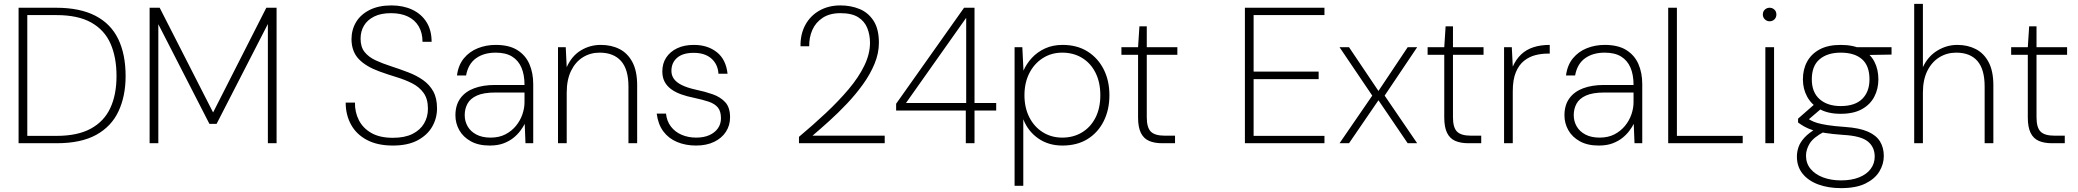

<svg xmlns="http://www.w3.org/2000/svg" viewBox="-20 -740 10736 992"><path d="M76 0V-700H269Q393 -700 473 -658.5Q553 -617 591 -538Q629 -459 629 -347Q629 -244 592.5 -165.5Q556 -87 477.5 -43.5Q399 0 273 0ZM121 -38H272Q381 -38 449.5 -75.5Q518 -113 550 -182Q582 -251 582 -347Q582 -444 551 -514.5Q520 -585 451.5 -623.5Q383 -662 272 -662H121Z M753 0V-700H805L1081 -159L1356 -700H1409V0H1364V-616L1099 -100H1062L798 -615V0Z M2010 12Q1930 12 1875.5 -17Q1821 -46 1793.5 -96.5Q1766 -147 1766 -210H1814Q1813 -161 1834 -119.5Q1855 -78 1898.5 -53Q1942 -28 2010 -28Q2071 -28 2111 -48Q2151 -68 2171 -102Q2191 -136 2191 -178Q2191 -229 2168.5 -260Q2146 -291 2109.5 -309.5Q2073 -328 2028.5 -341.5Q1984 -355 1940 -371Q1871 -396 1834 -434.5Q1797 -473 1796 -536Q1796 -586 1819.5 -625.5Q1843 -665 1889.5 -688.5Q1936 -712 2002 -712Q2063 -712 2110 -690Q2157 -668 2183.5 -626Q2210 -584 2210 -524H2163Q2163 -570 2143.5 -603.5Q2124 -637 2087.5 -654.5Q2051 -672 2000 -672Q1948 -672 1913 -654.5Q1878 -637 1860.5 -607.5Q1843 -578 1843 -540Q1843 -497 1864 -471Q1885 -445 1920.5 -428.5Q1956 -412 1999.5 -398Q2043 -384 2090 -366Q2132 -350 2165.5 -326.5Q2199 -303 2218.5 -268Q2238 -233 2238 -180Q2238 -129 2213 -85.5Q2188 -42 2137.5 -15Q2087 12 2010 12Z M2510 12Q2452 12 2412.5 -10Q2373 -32 2353 -67.5Q2333 -103 2333 -144Q2333 -197 2358.5 -232Q2384 -267 2430 -284Q2476 -301 2537 -301H2690Q2690 -354 2674 -391Q2658 -428 2625.5 -448Q2593 -468 2541 -468Q2480 -468 2439.5 -439Q2399 -410 2388 -350H2341Q2348 -404 2377 -439Q2406 -474 2449 -491Q2492 -508 2541 -508Q2610 -508 2652.5 -481.5Q2695 -455 2715 -409.5Q2735 -364 2735 -305V0H2695L2691 -100Q2683 -84 2668.5 -64.5Q2654 -45 2633 -28Q2612 -11 2582 0.5Q2552 12 2510 12ZM2515 -29Q2559 -29 2591.5 -46Q2624 -63 2646 -90Q2668 -117 2679 -149Q2690 -181 2690 -212V-262H2539Q2479 -262 2444.5 -246.5Q2410 -231 2395.5 -204.5Q2381 -178 2381 -145Q2381 -113 2396.5 -86.5Q2412 -60 2442 -44.5Q2472 -29 2515 -29Z M2863 0V-496H2903L2908 -393Q2934 -451 2981 -479.5Q3028 -508 3084 -508Q3139 -508 3181 -486.5Q3223 -465 3247.5 -419Q3272 -373 3272 -299V0H3227V-293Q3227 -382 3188.5 -425Q3150 -468 3078 -468Q3030 -468 2991.5 -444Q2953 -420 2930.5 -374Q2908 -328 2908 -261V0Z M3576 12Q3522 12 3478 -6.5Q3434 -25 3407 -61.5Q3380 -98 3373 -153H3421Q3425 -114 3446.5 -86Q3468 -58 3502 -43.5Q3536 -29 3577 -29Q3617 -29 3645.5 -42Q3674 -55 3689.5 -77.5Q3705 -100 3705 -129Q3705 -165 3689 -184.5Q3673 -204 3642 -214.5Q3611 -225 3564 -235Q3529 -242 3499.5 -252.5Q3470 -263 3448 -279Q3426 -295 3414 -317.5Q3402 -340 3402 -371Q3402 -412 3422 -442.5Q3442 -473 3478.5 -490.5Q3515 -508 3565 -508Q3636 -508 3683.5 -470.5Q3731 -433 3739 -359H3692Q3689 -408 3655.5 -437.5Q3622 -467 3564 -467Q3508 -467 3478.5 -441.5Q3449 -416 3449 -374Q3449 -351 3461.5 -333Q3474 -315 3501.5 -301Q3529 -287 3574 -277Q3622 -267 3662 -253Q3702 -239 3727 -212Q3752 -185 3752 -134Q3752 -92 3730.5 -59Q3709 -26 3669.5 -7Q3630 12 3576 12Z M4108 0V-33Q4182 -95 4247.5 -156.5Q4313 -218 4364.5 -279Q4416 -340 4445.5 -400.5Q4475 -461 4475 -519Q4475 -560 4461 -595Q4447 -630 4414 -651Q4381 -672 4322 -672Q4267 -672 4230.5 -648Q4194 -624 4177 -585Q4160 -546 4161 -501H4116Q4115 -564 4141 -611.5Q4167 -659 4214 -685.5Q4261 -712 4322 -712Q4376 -712 4421 -693.5Q4466 -675 4493.5 -632.5Q4521 -590 4521 -519Q4521 -465 4498.5 -410.5Q4476 -356 4438.5 -304Q4401 -252 4355.5 -204Q4310 -156 4264 -114.5Q4218 -73 4178 -39H4551V0Z M4970 0V-169H4610V-204L4961 -700H5015V-208H5127V-169H5015V0ZM4661 -208H4972V-648Z M5222 220V-496H5262L5268 -375Q5283 -410 5311 -440.5Q5339 -471 5379 -489.5Q5419 -508 5470 -508Q5545 -508 5599 -474Q5653 -440 5682.5 -381.5Q5712 -323 5712 -248Q5712 -173 5682.5 -114Q5653 -55 5599 -21.5Q5545 12 5469 12Q5397 12 5344 -25Q5291 -62 5267 -124V220ZM5468 -29Q5526 -29 5570.5 -56Q5615 -83 5640 -132Q5665 -181 5665 -248Q5665 -315 5640 -364.5Q5615 -414 5570.5 -441Q5526 -468 5468 -468Q5412 -468 5367.5 -439.5Q5323 -411 5298 -361.5Q5273 -312 5273 -248Q5273 -184 5298 -134.5Q5323 -85 5367.5 -57Q5412 -29 5468 -29Z M5984 0Q5945 0 5917 -12Q5889 -24 5874.5 -53.5Q5860 -83 5860 -133V-457H5774V-496H5860L5867 -604H5905V-496H6063V-457H5905V-134Q5905 -81 5926 -60Q5947 -39 5998 -39H6051V0Z M6412 0V-700H6823V-662H6457V-370H6793V-331H6457V-38H6823V0Z M6901 0 7070 -246 6901 -496H6950L7102 -270L7253 -496H7302L7134 -246L7302 0H7253L7102 -222L6950 0Z M7566 0Q7527 0 7499 -12Q7471 -24 7456.5 -53.5Q7442 -83 7442 -133V-457H7356V-496H7442L7449 -604H7487V-496H7645V-457H7487V-134Q7487 -81 7508 -60Q7529 -39 7580 -39H7633V0Z M7751 0V-496H7791L7796 -396Q7813 -434 7839.5 -459Q7866 -484 7903 -496Q7940 -508 7987 -508V-463H7974Q7944 -463 7912.5 -455Q7881 -447 7854.5 -426Q7828 -405 7812 -367Q7796 -329 7796 -269V0Z M8240 12Q8182 12 8142.5 -10Q8103 -32 8083 -67.5Q8063 -103 8063 -144Q8063 -197 8088.5 -232Q8114 -267 8160 -284Q8206 -301 8267 -301H8420Q8420 -354 8404 -391Q8388 -428 8355.5 -448Q8323 -468 8271 -468Q8210 -468 8169.5 -439Q8129 -410 8118 -350H8071Q8078 -404 8107 -439Q8136 -474 8179 -491Q8222 -508 8271 -508Q8340 -508 8382.5 -481.5Q8425 -455 8445 -409.5Q8465 -364 8465 -305V0H8425L8421 -100Q8413 -84 8398.5 -64.5Q8384 -45 8363 -28Q8342 -11 8312 0.5Q8282 12 8240 12ZM8245 -29Q8289 -29 8321.5 -46Q8354 -63 8376 -90Q8398 -117 8409 -149Q8420 -181 8420 -212V-262H8269Q8209 -262 8174.5 -246.5Q8140 -231 8125.5 -204.5Q8111 -178 8111 -145Q8111 -113 8126.5 -86.5Q8142 -60 8172 -44.5Q8202 -29 8245 -29Z M8599 0V-700H8644V-38H8984V0Z M9101 0V-496H9146V0ZM9123 -630Q9109 -630 9098.5 -640Q9088 -650 9088 -665Q9088 -681 9098.5 -690.5Q9109 -700 9123 -700Q9137 -700 9147.5 -690.5Q9158 -681 9158 -665Q9158 -650 9148 -640Q9138 -630 9123 -630Z M9492 232Q9426 232 9374.5 213Q9323 194 9293.5 157.5Q9264 121 9264 69Q9264 44 9272.5 19.5Q9281 -5 9303.5 -29.5Q9326 -54 9366 -77L9406 -60Q9349 -30 9330 1.5Q9311 33 9311 64Q9311 104 9334.5 132.5Q9358 161 9399 176.5Q9440 192 9492 192Q9546 192 9585 176.5Q9624 161 9645 133Q9666 105 9666 69Q9666 20 9630.5 -9Q9595 -38 9504 -43Q9448 -47 9410 -53Q9372 -59 9346 -67.5Q9320 -76 9302.5 -86Q9285 -96 9270 -107V-127L9359 -205L9402 -189L9312 -112V-132Q9324 -125 9336.5 -118Q9349 -111 9368.5 -105Q9388 -99 9422.5 -93.5Q9457 -88 9514 -84Q9587 -79 9630.5 -60Q9674 -41 9693.5 -9Q9713 23 9713 66Q9713 108 9690 146Q9667 184 9618.5 208Q9570 232 9492 232ZM9490 -152Q9425 -152 9382 -176Q9339 -200 9317 -240.5Q9295 -281 9295 -330Q9295 -382 9317 -422Q9339 -462 9382 -485Q9425 -508 9490 -508Q9557 -508 9600 -485Q9643 -462 9664 -422Q9685 -382 9685 -330Q9685 -281 9664 -240.5Q9643 -200 9600 -176Q9557 -152 9490 -152ZM9490 -192Q9564 -192 9601.5 -229Q9639 -266 9639 -330Q9639 -400 9600.5 -434Q9562 -468 9490 -468Q9422 -468 9381.5 -434Q9341 -400 9341 -330Q9341 -263 9381.5 -227.5Q9422 -192 9490 -192ZM9578 -455 9560 -496H9753V-458Z M9870 0V-720H9915V-393Q9941 -449 9989.5 -478.5Q10038 -508 10093 -508Q10146 -508 10188 -486.5Q10230 -465 10254.5 -419Q10279 -373 10279 -299V0H10234V-293Q10234 -382 10196.5 -425Q10159 -468 10087 -468Q10039 -468 10000 -444Q9961 -420 9938 -374Q9915 -328 9915 -261V0Z M10581 0Q10542 0 10514 -12Q10486 -24 10471.5 -53.5Q10457 -83 10457 -133V-457H10371V-496H10457L10464 -604H10502V-496H10660V-457H10502V-134Q10502 -81 10523 -60Q10544 -39 10595 -39H10648V0Z"/></svg>

Font: DM Sans 24pt ExtraLight
Style: Regular
Weight: 250
Designer: Colophon Foundry, Jonny Pinhorn
Foundry: Colophon Foundry
Version: Version 4.004;gftools[0.9.30]